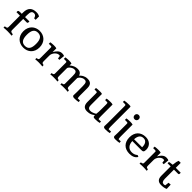

<svg xmlns="http://www.w3.org/2000/svg" viewBox="466 -2538 4322 4322"><g transform="rotate(45 2627.0 -377.0)"><path d="M66.4 -34.7Q92.8 -37.6 107.2 -41.5Q121.6 -45.4 128.2 -52.2Q134.8 -59.1 136 -70.1Q137.2 -81.1 137.2 -97.7V-445.3H26.9V-481.9Q33.7 -494.6 46.6 -499.3Q59.6 -503.9 79.1 -503.9H137.2V-548.8Q137.2 -606.4 152.1 -647.2Q167 -688 194.3 -713.9Q221.7 -739.7 260.3 -751.7Q298.8 -763.7 346.2 -763.7Q385.3 -763.7 410.9 -755.9Q436.5 -748 453.6 -738.3V-628.9H406.2Q399.9 -651.4 391.6 -666.7Q383.3 -682.1 373.3 -691.4Q363.3 -700.7 352.1 -704.8Q340.8 -709 328.6 -709Q305.7 -709 289.3 -702.4Q272.9 -695.8 262.5 -679.9Q252 -664.1 246.8 -637.7Q241.7 -611.3 241.7 -571.3V-503.9H380.4V-478.5Q380.4 -463.4 374.8 -455.8Q369.1 -448.2 356.9 -445.3H241.7V-116.2Q241.7 -94.7 242.9 -80.6Q244.1 -66.4 251.7 -57.4Q259.3 -48.3 275.4 -43.2Q291.5 -38.1 320.8 -34.7L324.7 6.3Q285.2 3.4 252.9 1.7Q220.7 0 189.5 0Q159.7 0 129.6 1.5Q99.6 2.9 65.4 6.3Z M956.1 -252.9Q956.1 -187.5 935.3 -137.9Q914.6 -88.4 879.4 -55.2Q844.2 -22 797.4 -5.1Q750.5 11.7 697.8 11.7Q643.1 11.7 595.9 -5.9Q548.8 -23.4 513.9 -57.1Q479 -90.8 459 -140.1Q439 -189.5 439 -252.9Q439 -315.9 459 -365.2Q479 -414.6 513.9 -448.5Q548.8 -482.4 595.9 -500.5Q643.1 -518.6 697.8 -518.6Q752 -518.6 799.3 -500.5Q846.7 -482.4 881.3 -448.5Q916 -414.6 936 -365.2Q956.1 -315.9 956.1 -252.9ZM550.8 -253.4Q550.8 -145 586.2 -93.8Q621.6 -42.5 697.3 -42.5Q736.8 -42.5 764.9 -55.7Q793 -68.8 810.5 -95.2Q828.1 -121.6 836.2 -161.1Q844.2 -200.7 844.2 -253.4Q844.2 -357.9 808.8 -409.9Q773.4 -461.9 697.3 -461.9Q658.2 -461.9 630.4 -448.5Q602.5 -435.1 585 -408.7Q567.4 -382.3 559.1 -343.3Q550.8 -304.2 550.8 -253.4Z M1237.3 -386.2Q1255.4 -415 1272.9 -439.5Q1290.5 -463.9 1310.8 -481.4Q1331.1 -499 1355.5 -508.8Q1379.9 -518.6 1411.6 -518.6Q1441.9 -518.6 1457.5 -513.7Q1473.1 -508.8 1481.4 -503.9L1469.2 -369.1H1425.3L1413.6 -440.4Q1400.4 -441.9 1393.1 -442.9Q1385.7 -443.8 1380.4 -443.8Q1357.4 -443.8 1332.8 -429.9Q1308.1 -416 1287.6 -392.8Q1267.1 -369.6 1253.9 -339.6Q1240.7 -309.6 1240.7 -277.3V-112.8Q1240.7 -92.3 1241.7 -78.9Q1242.7 -65.4 1248.3 -56.6Q1253.9 -47.9 1265.9 -43Q1277.8 -38.1 1299.8 -34.7L1304.2 6.3Q1269 3.4 1240.2 1.7Q1211.4 0 1183.6 0Q1157.2 0 1130.6 1.5Q1104 2.9 1074.2 6.3L1076.2 -34.7Q1099.1 -37.6 1111.6 -41.5Q1124 -45.4 1129.6 -52.7Q1135.3 -60.1 1136.2 -71.3Q1137.2 -82.5 1137.2 -100.1V-416Q1137.2 -424.8 1136.5 -433.3Q1135.7 -441.9 1133.3 -449.7Q1126.5 -453.1 1118.7 -455.1Q1110.8 -457 1099.6 -457H1044.4V-503.9Q1050.3 -505.4 1062 -507.1Q1073.7 -508.8 1089.1 -510.3Q1104.5 -511.7 1122.3 -512.7Q1140.1 -513.7 1158.7 -513.7Q1182.1 -513.7 1202.9 -511.5Q1223.6 -509.3 1237.3 -503.9Z M2259.3 -322.3Q2259.3 -362.3 2255.4 -388.4Q2251.5 -414.6 2242.7 -429.7Q2233.9 -444.8 2219.2 -450.9Q2204.6 -457 2182.6 -457Q2156.7 -457 2134 -448Q2111.3 -439 2093 -425.3Q2074.7 -411.6 2061.8 -395.3Q2048.8 -378.9 2042.5 -364.3V-115.7Q2042.5 -94.2 2043.5 -80.3Q2044.4 -66.4 2050.5 -57.6Q2056.6 -48.8 2069.6 -43.7Q2082.5 -38.6 2106 -35.2L2110.4 6.3Q2081.1 3.4 2049.3 1.7Q2017.6 0 1985.4 0Q1955.6 0 1928 1.5Q1900.4 2.9 1875.5 6.3L1877.4 -35.2Q1899.9 -38.1 1912.1 -41.7Q1924.3 -45.4 1930.2 -52.2Q1936 -59.1 1937 -69.8Q1938 -80.6 1938 -97.2V-322.3Q1938 -362.8 1934.3 -388.9Q1930.7 -415 1921.6 -430.2Q1912.6 -445.3 1897.7 -451.2Q1882.8 -457 1860.8 -457Q1837.9 -457 1815.2 -448.2Q1792.5 -439.5 1773.4 -425.8Q1754.4 -412.1 1740.7 -395.8Q1727.1 -379.4 1721.7 -364.3V-115.2Q1721.7 -93.8 1722.7 -80.1Q1723.6 -66.4 1729.2 -57.6Q1734.9 -48.8 1746.6 -43.7Q1758.3 -38.6 1780.3 -35.2L1784.2 6.3Q1756.3 3.4 1725.3 1.7Q1694.3 0 1662.1 0Q1632.8 0 1605.5 1.5Q1578.1 2.9 1554.7 6.3L1556.2 -35.2Q1579.1 -38.1 1591.6 -42.2Q1604 -46.4 1609.6 -54Q1615.2 -61.5 1616.2 -73.2Q1617.2 -85 1617.2 -102.1V-410.6Q1617.2 -420.4 1616.5 -430.7Q1615.7 -440.9 1613.8 -449.7Q1596.7 -457 1571.8 -457H1524.4V-503.9Q1530.3 -505.4 1542.2 -507.1Q1554.2 -508.8 1569.8 -510.3Q1585.4 -511.7 1603.5 -512.7Q1621.6 -513.7 1639.2 -513.7Q1662.6 -513.7 1684.1 -511.5Q1705.6 -509.3 1719.2 -503.9V-441.9Q1762.2 -480 1807.4 -499.3Q1852.5 -518.6 1907.7 -518.6Q2006.8 -518.6 2034.2 -432.1Q2045.9 -445.3 2063 -460.7Q2080.1 -476.1 2102.8 -488.8Q2125.5 -501.5 2154.3 -510Q2183.1 -518.6 2219.2 -518.6Q2294.4 -518.6 2329.6 -481.7Q2364.7 -444.8 2364.7 -365.2V-131.3Q2364.7 -103.5 2367.2 -83.7Q2369.6 -64 2373 -49.3H2443.4L2448.2 -5.9Q2422.9 0.5 2390.4 3.4Q2357.9 6.3 2318.4 6.3Q2307.6 6.3 2296.6 4.6Q2285.6 2.9 2276.9 -1.7Q2268.1 -6.3 2262.5 -14.4Q2256.8 -22.5 2256.8 -35.6Q2256.8 -59.6 2258.5 -83Q2260.3 -106.4 2260.3 -137.2Z M3026.9 -131.3Q3026.9 -103.5 3029.3 -83.7Q3031.7 -64 3035.2 -49.3H3113.8V-7.3Q3088.4 -1 3056.4 2.7Q3024.4 6.3 2984.9 6.3Q2966.3 6.3 2952.9 5.1Q2939.5 3.9 2931.2 -0.7Q2922.9 -5.4 2918.9 -14.6Q2915 -23.9 2915 -39.6V-56.2L2907.7 -50.8Q2892.6 -39.6 2876 -28.6Q2859.4 -17.6 2838.1 -8.5Q2816.9 0.5 2790 6.1Q2763.2 11.7 2728 11.7Q2653.8 11.7 2619.6 -28.3Q2585.4 -68.4 2585.4 -146V-404.8Q2585.4 -418.9 2584 -430.4Q2582.5 -441.9 2580.1 -451.7Q2571.3 -454.6 2561 -455.8Q2550.8 -457 2539.6 -457H2499V-503.9Q2505.4 -505.4 2518.1 -507.1Q2530.8 -508.8 2547.6 -510.3Q2564.5 -511.7 2584.2 -512.7Q2604 -513.7 2624.5 -513.7Q2643.1 -513.7 2660.2 -511.5Q2677.2 -509.3 2689 -503.9V-171.9Q2689 -146.5 2690.7 -124.3Q2692.4 -102.1 2700.7 -85.4Q2709 -68.8 2726.8 -59.1Q2744.6 -49.3 2776.9 -49.3Q2801.3 -49.3 2825.7 -56.9Q2850.1 -64.5 2869.9 -73.5Q2889.6 -82.5 2902.1 -90.6Q2914.6 -98.6 2915 -100.1Q2920.4 -132.8 2921.9 -173.8Q2923.3 -214.8 2923.3 -259.3V-404.8Q2923.3 -432.6 2917.5 -451.7Q2909.2 -454.6 2898.9 -455.8Q2888.7 -457 2877.4 -457H2836.9V-503.9Q2843.3 -505.4 2856 -507.1Q2868.7 -508.8 2885.5 -510.3Q2902.3 -511.7 2922.1 -512.7Q2941.9 -513.7 2962.4 -513.7Q2981 -513.7 2998.3 -511.5Q3015.6 -509.3 3026.9 -503.9Z M3243.7 -653.8Q3243.7 -666.5 3242.7 -679.2Q3241.7 -691.9 3239.3 -703.6Q3231 -706.5 3220.5 -708.5Q3210 -710.4 3196.8 -710.4H3149.9V-752.9Q3172.4 -757.8 3209.7 -762Q3247.1 -766.1 3294.4 -766.1Q3317.9 -766.1 3329.1 -763.7Q3340.3 -761.2 3346.7 -753.4V-131.3Q3346.7 -103.5 3349.1 -83.7Q3351.6 -64 3355 -49.3H3435.1V-5.4Q3408.7 1 3376 3.7Q3343.3 6.3 3301.8 6.3Q3291 6.3 3280 4.6Q3269 2.9 3260.3 -1.7Q3251.5 -6.3 3245.8 -14.4Q3240.2 -22.5 3240.2 -35.6Q3240.2 -59.6 3241.9 -83Q3243.7 -106.4 3243.7 -137.2Z M3544.9 -687Q3544.9 -718.3 3563.7 -736.8Q3582.5 -755.4 3611.8 -755.4Q3626.5 -755.4 3638.7 -750.5Q3650.9 -745.6 3659.7 -736.8Q3668.5 -728 3673.6 -715.3Q3678.7 -702.6 3678.7 -687Q3678.7 -672.4 3673.6 -659.9Q3668.5 -647.5 3659.7 -638.4Q3650.9 -629.4 3638.7 -624.5Q3626.5 -619.6 3611.8 -619.6Q3597.2 -619.6 3585 -624.5Q3572.8 -629.4 3563.7 -638.4Q3554.7 -647.5 3549.8 -659.9Q3544.9 -672.4 3544.9 -687ZM3748 -5.4Q3722.7 1 3690.4 3.7Q3658.2 6.3 3618.7 6.3Q3607.9 6.3 3596.9 4.6Q3585.9 2.9 3577.1 -1.7Q3568.4 -6.3 3562.7 -14.4Q3557.1 -22.5 3557.1 -35.6Q3557.1 -59.6 3558.8 -83Q3560.5 -106.4 3560.5 -137.2V-411.1Q3560.5 -420.9 3559.8 -431.2Q3559.1 -441.4 3557.1 -449.7Q3539.6 -457 3515.1 -457H3467.8V-503.9Q3473.6 -505.4 3486.1 -507.1Q3498.5 -508.8 3514.4 -510.3Q3530.3 -511.7 3548.8 -512.7Q3567.4 -513.7 3585.9 -513.7Q3609.4 -513.7 3630.1 -511.5Q3650.9 -509.3 3664.6 -503.9V-131.3Q3664.6 -103.5 3667 -83.7Q3669.4 -64 3672.9 -49.3H3743.2Z M4176.3 -294.9Q4177.2 -296.9 4177.2 -298.8Q4177.2 -300.8 4177.2 -303.2Q4177.2 -335.4 4170.7 -364.5Q4164.1 -393.6 4149.9 -415.8Q4135.7 -438 4113 -450.9Q4090.3 -463.9 4057.6 -463.9Q3992.7 -463.9 3959.2 -420.9Q3925.8 -377.9 3921.4 -294.9ZM4271.5 -81.5Q4243.7 -32.7 4194.8 -10.5Q4146 11.7 4076.2 11.7Q4017.1 11.7 3969 -5.9Q3920.9 -23.4 3887 -57.4Q3853 -91.3 3834.5 -140.6Q3815.9 -189.9 3815.9 -253.4Q3815.9 -314.9 3834 -364Q3852.1 -413.1 3885.7 -447.3Q3919.4 -481.4 3967 -499.8Q4014.6 -518.1 4074.2 -518.1Q4118.2 -518.1 4156.2 -504.6Q4194.3 -491.2 4222.4 -466.1Q4250.5 -440.9 4266.4 -404.3Q4282.2 -367.7 4282.2 -321.8Q4282.2 -293.9 4277.6 -277.3Q4272.9 -260.7 4263.9 -252Q4254.9 -243.2 4241 -240.5Q4227.1 -237.8 4208 -237.8H3921.9Q3927.2 -143.6 3971.9 -96.4Q4016.6 -49.3 4092.3 -49.3Q4131.8 -49.3 4166 -61.5Q4200.2 -73.7 4229.5 -100.1Z M4558.6 -386.2Q4576.7 -415 4594.2 -439.5Q4611.8 -463.9 4632.1 -481.4Q4652.3 -499 4676.8 -508.8Q4701.2 -518.6 4732.9 -518.6Q4763.2 -518.6 4778.8 -513.7Q4794.4 -508.8 4802.7 -503.9L4790.5 -369.1H4746.6L4734.9 -440.4Q4721.7 -441.9 4714.4 -442.9Q4707 -443.8 4701.7 -443.8Q4678.7 -443.8 4654.1 -429.9Q4629.4 -416 4608.9 -392.8Q4588.4 -369.6 4575.2 -339.6Q4562 -309.6 4562 -277.3V-112.8Q4562 -92.3 4563 -78.9Q4564 -65.4 4569.6 -56.6Q4575.2 -47.9 4587.2 -43Q4599.1 -38.1 4621.1 -34.7L4625.5 6.3Q4590.3 3.4 4561.5 1.7Q4532.7 0 4504.9 0Q4478.5 0 4451.9 1.5Q4425.3 2.9 4395.5 6.3L4397.5 -34.7Q4420.4 -37.6 4432.9 -41.5Q4445.3 -45.4 4450.9 -52.7Q4456.5 -60.1 4457.5 -71.3Q4458.5 -82.5 4458.5 -100.1V-416Q4458.5 -424.8 4457.8 -433.3Q4457 -441.9 4454.6 -449.7Q4447.8 -453.1 4439.9 -455.1Q4432.1 -457 4420.9 -457H4365.7V-503.9Q4371.6 -505.4 4383.3 -507.1Q4395 -508.8 4410.4 -510.3Q4425.8 -511.7 4443.6 -512.7Q4461.4 -513.7 4480 -513.7Q4503.4 -513.7 4524.2 -511.5Q4544.9 -509.3 4558.6 -503.9Z M4954.6 -594.2Q4955.6 -604.5 4959.2 -616.5Q4962.9 -628.4 4966.8 -638.2L4975.6 -661.6H5040V-503.9H5197.3V-478.5Q5197.3 -467.3 5195.3 -460.7Q5193.4 -454.1 5189.2 -450.7Q5185.1 -447.3 5178.5 -446.3Q5171.9 -445.3 5162.6 -445.3H5040V-155.8Q5040 -126.5 5045.2 -106Q5050.3 -85.4 5059.3 -72.8Q5068.4 -60.1 5081.5 -54.4Q5094.7 -48.8 5110.8 -48.8Q5116.2 -48.8 5123.3 -50Q5130.4 -51.3 5136.7 -53.2Q5144 -55.2 5151.4 -57.6Q5153.3 -73.7 5155.3 -89.8Q5157.2 -104 5158.9 -120.1Q5160.6 -136.2 5162.6 -150.9L5226.6 -155.8L5231.4 -23.4Q5201.2 -8.3 5162.4 -1.5Q5123.5 5.4 5080.6 5.4Q5008.8 5.4 4972.4 -32Q4936 -69.3 4936 -146V-445.3H4836.9V-471.7Q4836.9 -484.4 4842.5 -488.3Q4848.1 -492.2 4859.9 -493.7L4941.4 -503.9Z"/></g></svg>

Font: Tienne
Style: Regular
Weight: 400
Designer: vernon adams
Foundry: vernon adams
Version: Version 1.001